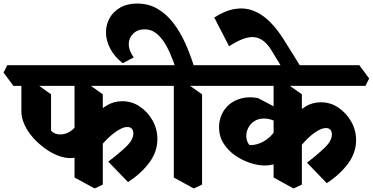

<svg xmlns="http://www.w3.org/2000/svg" viewBox="-76 -1024 2110 1087"><path d="M322 -129Q288 -129 250 -144Q212 -159 175.5 -186Q139 -213 109.5 -246.5Q80 -280 62.5 -318.5Q45 -357 45 -394V-590L109 -564L213 -490V-284Q223 -273 236 -268Q249 -263 264 -263Q304 -263 334.5 -289.5Q365 -316 379 -360L470 -227Q450 -195 426.5 -173Q403 -151 376.5 -140Q350 -129 322 -129ZM460 43 346 -19V-590L402 -564L506 -490V21ZM649 7 537 -109Q598 -155 638.5 -194Q679 -233 679 -269Q679 -284 671 -294.5Q663 -305 644 -305Q621 -305 588.5 -284Q556 -263 522.5 -228.5Q489 -194 462 -152L398 -278Q422 -323 454.5 -362.5Q487 -402 527.5 -426.5Q568 -451 616 -451Q671 -451 716 -420.5Q761 -390 788 -341.5Q815 -293 815 -237Q815 -166 770.5 -105Q726 -44 649 7ZM0 -538 -56 -613 -35 -655H840L896 -580L875 -538Z M919 -638Q905 -679 888.5 -718Q872 -757 851 -788.5Q830 -820 803.5 -839Q777 -858 743 -858Q703 -858 678 -833.5Q653 -809 653 -774Q653 -738 681 -699L619 -666Q573 -702 548.5 -748Q524 -794 524 -841Q524 -885 544.5 -921.5Q565 -958 604.5 -981Q644 -1004 700 -1004Q765 -1004 816 -974Q867 -944 906 -893Q945 -842 973.5 -778Q1002 -714 1023 -646ZM1021 43 908 -19V-590L963 -564L1068 -490V21ZM840 -538 784 -613 805 -655H1143L1199 -580L1178 -538Z M1774 13 1662 -103Q1722 -149 1762.5 -188Q1803 -227 1803 -263Q1803 -278 1795 -288.5Q1787 -299 1769 -299Q1745 -299 1713 -278Q1681 -257 1648.5 -222Q1616 -187 1589 -146L1525 -272Q1549 -317 1580.5 -356Q1612 -395 1652 -420Q1692 -445 1741 -445Q1795 -445 1840 -414.5Q1885 -384 1912.5 -335.5Q1940 -287 1940 -230Q1940 -160 1895 -98.5Q1850 -37 1774 13ZM1423 -87Q1384 -87 1339 -102Q1294 -117 1254 -145Q1214 -173 1189 -213Q1164 -253 1164 -304Q1164 -341 1179 -375Q1194 -409 1222.5 -433Q1251 -457 1292 -467.5Q1333 -478 1384 -469L1565 -374L1546 -300Q1510 -325 1479 -339Q1448 -353 1419 -353Q1386 -353 1363 -337.5Q1340 -322 1328.5 -298Q1317 -274 1318.5 -248.5Q1320 -223 1336 -203Q1363 -201 1393.5 -212.5Q1424 -224 1451.5 -249Q1479 -274 1496 -311L1569 -163Q1539 -130 1505.5 -108.5Q1472 -87 1423 -87ZM1586 43 1473 -19V-590L1528 -564L1633 -490V21ZM1143 -538 1087 -613 1108 -655H1958L2014 -580L1993 -538Z M1549 -594 1464 -734Q1421 -807 1365 -813.5Q1309 -820 1221 -762L1137 -925Q1200 -965 1255 -973.5Q1310 -982 1359 -963Q1408 -944 1451 -901.5Q1494 -859 1533 -796L1634 -634Z"/></svg>

Font: Eczar
Style: Bold
Weight: 700
Designer: Vaibhav Singh
Foundry: Rosetta Type Foundry
Version: Version 2.000